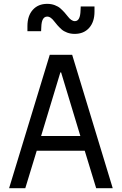

<svg xmlns="http://www.w3.org/2000/svg" viewBox="-20 -988 640 1008"><path d="M112.8 0H27.8L241.2 -700.2H358.9L571.8 0H484.9L424.8 -196.8H172.9ZM195.8 -273.9H401.9L300.8 -607.9H296.9ZM124 -824.2V-851.1Q124 -904.8 152.1 -936.3Q180.2 -967.8 228 -967.8Q249.5 -967.8 267.6 -960.9Q285.6 -954.1 296.9 -944.1Q308.1 -934.1 318.8 -922.4Q329.6 -910.6 336.9 -900.6Q344.2 -890.6 353.8 -883.8Q363.3 -877 373 -877Q401.4 -877 402.8 -933.1L403.8 -954.1H476.1V-926.8Q476.1 -873 448 -841.6Q419.9 -810.1 372.1 -810.1Q350.6 -810.1 332.5 -816.9Q314.5 -823.7 303.2 -833.7Q292 -843.8 281.5 -855.5Q271 -867.2 263.7 -877.2Q256.3 -887.2 247.1 -894Q237.8 -900.9 228 -900.9Q198.2 -900.9 196.8 -845.2L195.8 -824.2Z"/></svg>

Font: CommitMono
Style: Regular
Weight: 400
Monospace: yes
Designer: Eigil Nikolajsen
Foundry: Eigil Nikolajsen
Version: Version 1.143